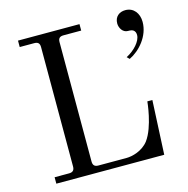

<svg xmlns="http://www.w3.org/2000/svg" viewBox="-106 -822 902 923"><g transform="rotate(-15 345.0 -360.0)"><path d="M544 -668C544 -646 559 -620 584 -620C597 -620 605 -619 612 -614C618 -609 622 -602 622 -590C622 -559 586 -520 546 -500L558 -488C610 -513 664 -573 664 -644C664 -687 639 -720 598 -720C568 -720 544 -702 544 -668ZM62 0H599L612 -269H587C587 -269 576 -146 530 -84C500 -45 449 -32 420 -32H280C261 -32 253 -41 253 -59V-653C253 -672 261 -680 280 -680H368V-712H62V-680H134C153 -680 161 -672 161 -653V-59C161 -41 153 -32 134 -32H62Z"/></g></svg>

Font: Old Standard
Style: Regular
Weight: 400
Designer: Alexey Kryukov <alexios@thessalonica.org.ru>
Version: Version 2.0